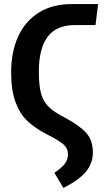

<svg xmlns="http://www.w3.org/2000/svg" viewBox="-20 -711 512 949"><path d="M249 143Q282 121 299 100Q316 79 316 51Q316 23 294 3Q272 -17 208 -49Q153 -78 116 -112.5Q79 -147 57 -205.5Q35 -264 35 -353Q35 -454 69.5 -530Q104 -606 171.5 -648.5Q239 -691 336 -691H465L452 -587H350Q258 -587 215 -528.5Q172 -470 172 -358Q172 -288 183 -248.5Q194 -209 220.5 -183Q247 -157 298 -131Q373 -91 406 -54.5Q439 -18 439 42Q439 97 404 138.5Q369 180 293 218Z"/></svg>

Font: Fira Sans Compressed Medium
Style: Regular
Weight: 500
Width: 1
Designer: bBox Type GmbH & Carrois Corporate GbR & Edenspiekermann AG
Foundry: bBox Type GmbH & Carrois Corporate GbR & Edenspiekermann AG
Version: Version 4.301